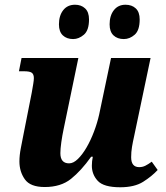

<svg xmlns="http://www.w3.org/2000/svg" viewBox="-20 -781 700 811"><path d="M488 10Q418 10 393 -17Q368 -44 368 -81Q368 -100 372 -119H365Q323 -60 280 -25.5Q237 9 169 9Q108 9 85 -23.5Q62 -56 62 -99Q62 -125 68 -155.5Q74 -186 79 -212L114 -389Q118 -412 120.5 -427Q123 -442 123 -451Q123 -467 114.5 -473.5Q106 -480 81 -480H60L71 -536H311L249 -237Q243 -209 239 -180.5Q235 -152 235 -134Q235 -91 272 -91Q290 -91 309 -109.5Q328 -128 345.5 -158Q363 -188 377 -225Q391 -262 399 -298L449 -536H616L546 -203Q541 -181 537.5 -160Q534 -139 534 -117Q534 -75 568 -75Q582 -75 594 -81Q606 -87 621 -98L646 -63Q621 -36 584.5 -13Q548 10 488 10ZM503 -616Q476 -616 459.5 -631.5Q443 -647 443 -678Q443 -715 461 -738Q479 -761 510 -761Q537 -761 553.5 -745.5Q570 -730 570 -699Q570 -653 549 -634.5Q528 -616 503 -616ZM289 -616Q262 -616 245.5 -631.5Q229 -647 229 -678Q229 -715 247 -738Q265 -761 297 -761Q323 -761 339.5 -745.5Q356 -730 356 -699Q356 -653 334.5 -634.5Q313 -616 289 -616Z"/></svg>

Font: Noto Serif SemiCondensed ExtraBold
Style: Italic
Weight: 800
Width: 4
Italic angle: -12°
Designer: Monotype Design Team
Foundry: Monotype Imaging Inc.
Version: Version 2.014; ttfautohint (v1.8.4.7-5d5b)